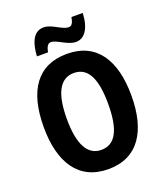

<svg xmlns="http://www.w3.org/2000/svg" viewBox="-165 -1032 984 1151"><g transform="rotate(-20 326.5 -456.5)"><path d="M154 -772H225C231 -810 245 -824 261 -824C298 -824 352 -773 405 -773C458 -773 497 -824 501 -923H429C423 -888 413 -871 394 -871C351 -871 303 -922 250 -922C180 -922 158 -847 154 -772ZM606 -358C606 -583 517 -725 327 -725C140 -725 47 -593 47 -359C47 -134 137 10 327 10C517 10 606 -133 606 -358ZM194 -358C194 -518 237 -603 327 -603C417 -603 458 -520 458 -358C458 -196 417 -113 326 -113C237 -113 194 -199 194 -358Z"/></g></svg>

Font: Noto Sans Lao Looped Condensed
Style: Bold
Weight: 700
Width: 3
Designer: Mark Frömberg, Ben Mitchell
Foundry: The Fontpad Ltd
Version: Version 1.002